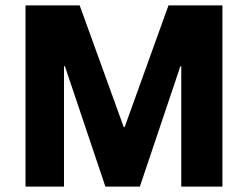

<svg xmlns="http://www.w3.org/2000/svg" viewBox="-20 -695 923 715"><path d="M75 0V-675H276.7L440.8 -221.7H444.2L607.5 -675H808.3V0H655V-448.3H651.7L500.8 0H372.5L221.7 -448.3H218.3V0Z"/></svg>

Font: Funnel Sans Light ExtraBold
Style: Regular
Weight: 800
Version: Version 1.000